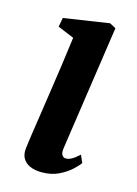

<svg xmlns="http://www.w3.org/2000/svg" viewBox="-93 -607 479 671"><g transform="rotate(15 147.0 -271.5)"><path d="M124.5 10.5Q100 10.5 82.2 2.8Q64.5 -5 56 -19.8Q47.5 -34.5 50 -57Q52 -75 56.8 -106.8Q61.5 -138.5 67.8 -180.2Q74 -222 81.2 -270.5Q88.5 -319 95.8 -370.2Q103 -421.5 109.5 -472L50.5 -496.5L56.5 -529.5L221 -554.5L243.5 -542.5L177.5 -93Q174.5 -74.5 179.5 -66.2Q184.5 -58 193.5 -58Q203.5 -58 214.2 -63.8Q225 -69.5 241.5 -84.5L253.5 -57.5Q247 -47.5 229.8 -31.5Q212.5 -15.5 186.2 -2.5Q160 10.5 124.5 10.5Z"/></g></svg>

Font: Merriweather 48pt SemiBold
Style: Italic
Weight: 600
Italic angle: -7.8°
Designer: Eben Sorkin
Foundry: Eben Sorkin
Version: Version 2.101